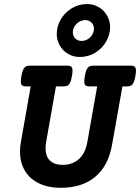

<svg xmlns="http://www.w3.org/2000/svg" viewBox="-20 -897 677 928"><path d="M637.2 -554.7Q637.2 -544.9 634.3 -529.3Q630.9 -508.8 625.7 -498Q620.6 -487.3 613.5 -483.4Q606.4 -479.5 594.7 -479.5H571.8L521.5 -196.8Q503.4 -94.7 439.9 -42Q376.5 10.7 273.4 10.7Q213.4 10.7 168.9 -10.5Q124.5 -31.7 100.6 -71.3Q76.7 -110.8 76.7 -165Q76.7 -187.5 81.1 -211.4L128.4 -479.5H105.5Q92.3 -479.5 86.4 -484.6Q80.6 -489.7 80.6 -503.9Q80.6 -514.2 83.5 -529.3Q86.9 -549.8 92 -560.5Q97.2 -571.3 104.2 -575.4Q111.3 -579.6 123 -579.6H305.7Q318.8 -579.6 324.7 -574.2Q330.6 -568.8 330.6 -554.7Q330.6 -544.9 327.6 -529.3Q324.2 -508.8 319.1 -498Q314 -487.3 306.9 -483.4Q299.8 -479.5 288.1 -479.5H250.5L203.1 -211.4Q200.2 -194.8 200.2 -180.7Q200.2 -140.1 222.2 -120.1Q244.1 -100.1 283.2 -100.1Q329.1 -100.1 360.8 -127.7Q392.6 -155.3 402.3 -211.4L449.7 -479.5H412.1Q398.9 -479.5 393.1 -484.6Q387.2 -489.7 387.2 -503.9Q387.2 -514.2 390.1 -529.3Q393.6 -549.8 398.7 -560.5Q403.8 -571.3 410.9 -575.4Q418 -579.6 429.7 -579.6H612.3Q625.5 -579.6 631.3 -574.2Q637.2 -568.8 637.2 -554.7ZM512.2 -765.6Q512.2 -730 493.4 -696.8Q474.6 -663.6 440.9 -642.6Q407.2 -621.6 365.7 -621.6Q334.5 -621.6 309.1 -636.5Q283.7 -651.4 269 -677Q254.4 -702.6 254.4 -732.9Q254.4 -770 273.7 -803.2Q293 -836.4 326.7 -856.9Q360.4 -877.4 400.9 -877.4Q432.1 -877.4 457.5 -862.3Q482.9 -847.2 497.6 -821.5Q512.2 -795.9 512.2 -765.6ZM332 -740.7Q332 -722.7 344 -710.9Q356 -699.2 374.5 -699.2Q390.1 -699.2 403.8 -707.5Q417.5 -715.8 425.8 -729.5Q434.1 -743.2 434.1 -758.3Q434.1 -775.9 422.4 -787.8Q410.6 -799.8 392.1 -799.8Q376 -799.8 362.1 -791.3Q348.1 -782.7 340.1 -769Q332 -755.4 332 -740.7Z"/></svg>

Font: Courier Prime
Style: Bold Italic
Weight: 700
Italic angle: -10°
Designer: Alan Dague-Greene
Foundry: Quote-Unquote Apps
Version: Version 3.018